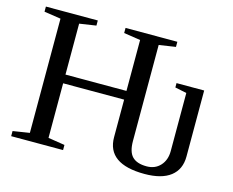

<svg xmlns="http://www.w3.org/2000/svg" viewBox="-94 -791 1139 937"><g transform="rotate(15 475.0 -322.5)"><path d="M515.1 -314.9H207V-39.1L291 -25.9V0H28.8V-25.9L112.8 -39.1V-616.2L28.8 -628.9V-654.8H291V-628.9L207 -616.2V-358.9H515.1V-616.2L431.2 -628.9V-654.8H692.9V-628.9L608.9 -616.2V-131.3Q608.9 -76.2 632.3 -52.5Q655.8 -28.8 704.6 -28.8Q747.6 -28.8 773.7 -57.4Q799.8 -85.9 799.8 -131.3V-424.8L741.2 -437V-459H880.9V-125.5Q880.9 -60.1 835.7 -25.1Q790.5 9.8 704.6 9.8Q515.1 9.8 515.1 -125.5Z"/></g></svg>

Font: Tinos
Style: Regular
Weight: 400
Designer: Steve Matteson
Foundry: Monotype Imaging Inc.
Version: Version 1.23